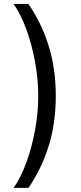

<svg xmlns="http://www.w3.org/2000/svg" viewBox="-20 -781 402 949"><path d="M255.7 -306.8Q255.7 -172.6 220.7 -59.8Q185.7 52.9 120.7 147.7H46.9Q81 100.9 108.7 26.3Q136.4 -48.3 152.7 -135.3Q169 -222.3 169 -306.8Q169 -391.3 152.7 -478.3Q136.4 -565.3 108.7 -639.9Q81 -714.5 46.9 -761.4H120.7Q185.7 -666.5 220.7 -553.8Q255.7 -441.1 255.7 -306.8Z"/></svg>

Font: Inter Alia
Style: Regular
Weight: 400
Designer: Rasmus Andersson (Latin, Greek, Cyrillic etc.) and Evan from Shavian.info (Shavian, old style figures)
Foundry: Shavian.info
Version: Version 0.001;git-37ab20767